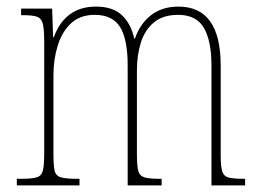

<svg xmlns="http://www.w3.org/2000/svg" viewBox="-20 -562 786 582"><path d="M31 0V-20H44Q77 -20 91.5 -24.5Q106 -29 110 -45Q114 -61 114 -97V-435Q114 -472 110 -489Q106 -506 93 -511Q80 -516 50 -516H44V-536H138L141 -449H143Q177 -542 271 -542Q322 -542 349.5 -516Q377 -490 387 -445H389Q405 -491 438.5 -516.5Q472 -542 521 -542Q649 -542 649 -363V-92Q649 -58 653.5 -43Q658 -28 672.5 -24Q687 -20 719 -20H723V0H621V-364Q621 -438 598 -477.5Q575 -517 520 -517Q474 -517 446.5 -494Q419 -471 407 -433Q395 -395 395 -348V-95Q395 -60 399 -44.5Q403 -29 417.5 -24.5Q432 -20 463 -20H470V0H367V-364Q367 -443 344 -480Q321 -517 267 -517Q223 -517 195.5 -491.5Q168 -466 155 -424Q142 -382 142 -333V-97Q142 -61 145.5 -45Q149 -29 164.5 -24.5Q180 -20 214 -20H221V0Z"/></svg>

Font: Noto Serif Armenian Condensed Thin
Style: Regular
Weight: 100
Width: 3
Designer: Monotype Design Team
Foundry: Monotype Imaging Inc.
Version: Version 2.008; ttfautohint (v1.8.4.7-5d5b)